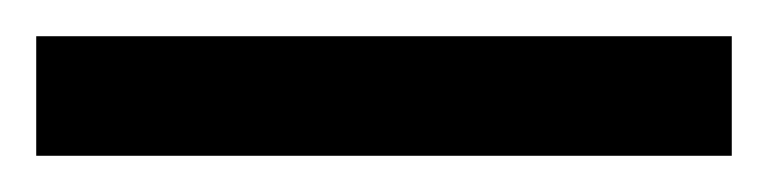

<svg xmlns="http://www.w3.org/2000/svg" viewBox="-22 -23 424 106"><path d="M-2 63V-3H382V63Z"/></svg>

Font: Noto Sans Kannada UI Condensed SemiBold
Style: Regular
Weight: 600
Width: 3
Designer: Jelle Bosma - Monotype Design Team
Foundry: Monotype Imaging Inc.
Version: Version 2.005; ttfautohint (v1.8.4.7-5d5b)